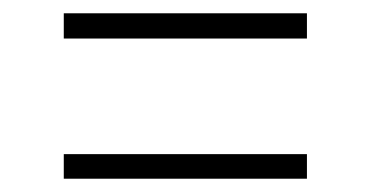

<svg xmlns="http://www.w3.org/2000/svg" viewBox="-20 -503 558 289"><path d="M76 -271H442V-234H76ZM76 -483H442V-445H76Z"/></svg>

Font: Encode Sans Normal
Style: Thin
Weight: 100
Designer: Pablo Impallari, Andres Torresi
Foundry: Pablo Impallari, Andres Torresi
Version: Version 1.000; ttfautohint (v1.00) -l 8 -r 50 -G 200 -x 14 -